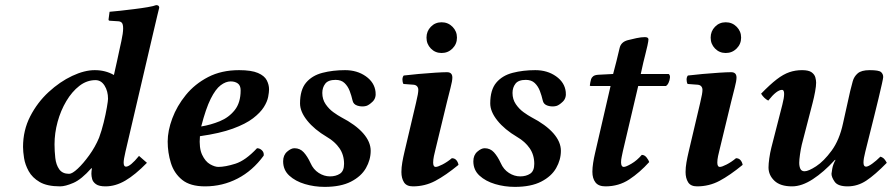

<svg xmlns="http://www.w3.org/2000/svg" viewBox="-20 -718 3484 750"><path d="M577 -583 470 -125Q463 -95 463 -83Q463 -67 472 -67Q489 -67 523 -109L554 -82Q508 -35 469.5 -12.5Q431 10 392 10Q367 10 355 1.5Q343 -7 340 -18.5Q337 -30 337 -39Q337 -42 337.5 -49Q338 -56 339 -60L337 -61Q298 -17 266.5 -3.5Q235 10 215 10Q164 10 135 -7Q106 -24 92 -49.5Q78 -75 74 -100.5Q70 -126 70 -144Q70 -209 98 -263.5Q126 -318 170 -358.5Q214 -399 262 -421.5Q310 -444 350 -444Q392 -444 425 -425Q431 -450 437.5 -481Q444 -512 449 -534.5Q454 -557 454 -557Q461 -589 461 -607Q461 -624 455.5 -629.5Q450 -635 440 -635L409 -637Q404 -637 404 -642L408 -672Q423 -673 449.5 -676Q476 -679 504.5 -682.5Q533 -686 556.5 -690Q580 -694 590 -698Q602 -698 602 -688Q602 -688 595 -659.5Q588 -631 577 -583ZM402 -332Q402 -362 388.5 -383.5Q375 -405 353 -405Q319 -405 290 -382.5Q261 -360 239 -323Q217 -286 205 -242Q193 -198 193 -154Q193 -128 196 -101Q199 -74 211.5 -56.5Q224 -39 250 -39Q262 -39 283.5 -59Q305 -79 328.5 -111.5Q352 -144 367 -180Q377 -207 385 -239.5Q393 -272 397.5 -298.5Q402 -325 402 -332Z M1031 -369Q1031 -358 1027.5 -339.5Q1024 -321 1010.5 -299.5Q997 -278 968.5 -256Q940 -234 889.5 -215.5Q839 -197 761 -186Q757 -140 769.5 -113.5Q782 -87 800.5 -76.5Q819 -66 833 -66Q860 -66 899.5 -78.5Q939 -91 984 -139Q995 -139 1003.5 -130.5Q1012 -122 1010 -110Q967 -51 908 -20.5Q849 10 781 10Q723 10 691.5 -15.5Q660 -41 647.5 -81.5Q635 -122 635 -165Q635 -207 653 -255.5Q671 -304 706 -347Q741 -390 793 -417Q845 -444 914 -444Q962 -444 987.5 -433Q1013 -422 1022 -404.5Q1031 -387 1031 -369ZM920 -365Q920 -384 909 -392Q898 -400 881 -400Q862 -400 842 -385Q822 -370 803 -332Q784 -294 766 -224Q803 -230 838.5 -244.5Q874 -259 897 -288Q920 -317 920 -365Z M1447 -359Q1450 -335 1435.5 -321Q1421 -307 1410 -304Q1394 -300 1377 -305Q1360 -310 1357 -326Q1353 -344 1346 -362.5Q1339 -381 1326 -393.5Q1313 -406 1291 -406Q1262 -406 1250.5 -391Q1239 -376 1239 -355Q1239 -330 1252 -311Q1265 -292 1282.5 -279.5Q1300 -267 1313 -260Q1369 -231 1398.5 -197.5Q1428 -164 1428 -129Q1428 -94 1409.5 -61.5Q1391 -29 1351 -8.5Q1311 12 1248 12Q1208 12 1171 1Q1134 -10 1110 -32Q1086 -54 1086 -88Q1086 -112 1101.5 -125.5Q1117 -139 1130 -139Q1152 -139 1166.5 -123Q1181 -107 1193 -81Q1204 -56 1225 -42.5Q1246 -29 1269 -29Q1292 -29 1308 -39.5Q1324 -50 1324 -78Q1324 -113 1306 -139Q1288 -165 1257 -183Q1208 -212 1180 -247Q1152 -282 1152 -314Q1152 -367 1175.5 -395Q1199 -423 1239.5 -433.5Q1280 -444 1328 -444Q1375 -444 1409 -420Q1443 -396 1447 -359Z M1726 -320 1681 -134Q1678 -123 1675 -108.5Q1672 -94 1672 -83Q1672 -66 1682 -66Q1690 -66 1708.5 -75.5Q1727 -85 1745 -100Q1756 -100 1762.5 -92.5Q1769 -85 1771 -74Q1721 -33 1680.5 -11.5Q1640 10 1593 10Q1568 10 1558 -6Q1548 -22 1548 -46Q1548 -64 1551.5 -84Q1555 -104 1560 -125L1605 -316Q1610 -337 1612 -348.5Q1614 -360 1614 -367Q1614 -375 1609.5 -380.5Q1605 -386 1596 -387L1556 -390Q1552 -397 1552 -407Q1552 -417 1557 -423Q1581 -426 1614.5 -429Q1648 -432 1679 -434Q1710 -436 1726 -436Q1747 -436 1747 -415Q1747 -402 1740 -375.5Q1733 -349 1726 -320ZM1646 -571Q1646 -596 1663 -613.5Q1680 -631 1705 -631Q1730 -631 1747.5 -613.5Q1765 -596 1765 -571Q1765 -546 1747.5 -528.5Q1730 -511 1705 -511Q1680 -511 1663 -528.5Q1646 -546 1646 -571Z M2190 -359Q2193 -335 2178.5 -321Q2164 -307 2153 -304Q2137 -300 2120 -305Q2103 -310 2100 -326Q2096 -344 2089 -362.5Q2082 -381 2069 -393.5Q2056 -406 2034 -406Q2005 -406 1993.5 -391Q1982 -376 1982 -355Q1982 -330 1995 -311Q2008 -292 2025.5 -279.5Q2043 -267 2056 -260Q2112 -231 2141.5 -197.5Q2171 -164 2171 -129Q2171 -94 2152.5 -61.5Q2134 -29 2094 -8.5Q2054 12 1991 12Q1951 12 1914 1Q1877 -10 1853 -32Q1829 -54 1829 -88Q1829 -112 1844.5 -125.5Q1860 -139 1873 -139Q1895 -139 1909.5 -123Q1924 -107 1936 -81Q1947 -56 1968 -42.5Q1989 -29 2012 -29Q2035 -29 2051 -39.5Q2067 -50 2067 -78Q2067 -113 2049 -139Q2031 -165 2000 -183Q1951 -212 1923 -247Q1895 -282 1895 -314Q1895 -367 1918.5 -395Q1942 -423 1982.5 -433.5Q2023 -444 2071 -444Q2118 -444 2152 -420Q2186 -396 2190 -359Z M2304 -118 2365 -382H2290Q2284 -382 2284 -384Q2284 -386 2286 -396.5Q2288 -407 2289 -409Q2291 -415 2297 -420Q2303 -425 2317 -426L2375 -429L2388 -479Q2395 -508 2400.5 -531Q2406 -554 2432 -561Q2447 -565 2466 -569Q2485 -573 2499 -573Q2513 -573 2513 -564Q2513 -558 2509 -539.5Q2505 -521 2500 -502Q2495 -483 2493 -474L2483 -429H2592Q2598 -425 2597 -414.5Q2596 -404 2591.5 -394.5Q2587 -385 2581 -382H2473L2413 -127Q2411 -117 2408.5 -105.5Q2406 -94 2406 -84Q2406 -66 2417 -66Q2425 -66 2446.5 -78.5Q2468 -91 2487 -113Q2498 -113 2506 -102.5Q2514 -92 2516 -85Q2479 -44 2438 -17Q2397 10 2345 10Q2318 10 2306 -5.5Q2294 -21 2294 -47Q2294 -63 2297 -82Q2300 -101 2304 -118Z M2836 -320 2791 -134Q2788 -123 2785 -108.5Q2782 -94 2782 -83Q2782 -66 2792 -66Q2800 -66 2818.5 -75.5Q2837 -85 2855 -100Q2866 -100 2872.5 -92.5Q2879 -85 2881 -74Q2831 -33 2790.5 -11.5Q2750 10 2703 10Q2678 10 2668 -6Q2658 -22 2658 -46Q2658 -64 2661.5 -84Q2665 -104 2670 -125L2715 -316Q2720 -337 2722 -348.5Q2724 -360 2724 -367Q2724 -375 2719.5 -380.5Q2715 -386 2706 -387L2666 -390Q2662 -397 2662 -407Q2662 -417 2667 -423Q2691 -426 2724.5 -429Q2758 -432 2789 -434Q2820 -436 2836 -436Q2857 -436 2857 -415Q2857 -402 2850 -375.5Q2843 -349 2836 -320ZM2756 -571Q2756 -596 2773 -613.5Q2790 -631 2815 -631Q2840 -631 2857.5 -613.5Q2875 -596 2875 -571Q2875 -546 2857.5 -528.5Q2840 -511 2815 -511Q2790 -511 2773 -528.5Q2756 -546 2756 -571Z M3360 -125Q3353 -98 3353 -83Q3353 -67 3363 -67Q3371 -67 3387 -78.5Q3403 -90 3419 -106Q3429 -103 3434.5 -96.5Q3440 -90 3444 -82Q3398 -35 3364 -12.5Q3330 10 3291 10Q3253 10 3240.5 -8Q3228 -26 3228 -39Q3228 -42 3231 -59Q3234 -76 3243 -92Q3244 -93 3243 -93.5Q3242 -94 3240 -92Q3198 -46 3155 -18Q3112 10 3074 10Q3028 10 3005 -12Q2982 -34 2982 -64Q2982 -78 2985 -99.5Q2988 -121 2993 -141L3036 -309Q3043 -336 3043 -351Q3043 -367 3035 -367Q3014 -367 2981 -325Q2964 -334 2953 -352Q2988 -388 3014 -408Q3040 -428 3063.5 -436Q3087 -444 3113 -444Q3139 -444 3150.5 -435.5Q3162 -427 3165 -415.5Q3168 -404 3168 -395Q3168 -382 3164 -360Q3160 -338 3154 -315L3112 -153Q3108 -136 3105 -115Q3102 -94 3102 -82Q3102 -68 3106.5 -58.5Q3111 -49 3123 -49Q3138 -49 3168 -68.5Q3198 -88 3228.5 -129.5Q3259 -171 3273 -236L3301 -362Q3306 -382 3311 -400.5Q3316 -419 3330.5 -431.5Q3345 -444 3377 -444Q3413 -444 3421.5 -436.5Q3430 -429 3430 -417Q3430 -413 3425 -390.5Q3420 -368 3412 -334.5Q3404 -301 3395 -265Q3386 -229 3378 -197Q3370 -165 3365 -145Q3360 -125 3360 -125Z"/></svg>

Font: Libertinus Serif Semibold Italic
Style: Regular
Weight: 600
Italic angle: -11.5°
Designer: Philipp H. Poll, Khaled Hosny
Foundry: Caleb Maclennan
Version: Version 7.051;RELEASE